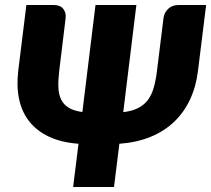

<svg xmlns="http://www.w3.org/2000/svg" viewBox="-20 -748 844 768"><path d="M804.5 -728 772 -465.5Q764.5 -402.5 740.5 -350.8Q716.5 -299 676.8 -261Q637 -223 582 -200.5Q527 -178 457.5 -173L436 0H272.5L294 -173Q225.5 -178 176.5 -201Q127.5 -224 97.5 -261.8Q67.5 -299.5 56.5 -351Q45.5 -402.5 53 -465.5L85.5 -728H195Q220.5 -728 232.8 -712.8Q245 -697.5 242.5 -675.5L217 -465.5Q212.5 -428 213.5 -399Q214.5 -370 224.8 -349.5Q235 -329 255.2 -316.8Q275.5 -304.5 309.5 -300L362 -728H525.5L473 -299.5Q508.5 -303.5 532.5 -315.8Q556.5 -328 571.8 -348.5Q587 -369 595.2 -398.2Q603.5 -427.5 608 -465.5L634 -675.5Q636.5 -697.5 652.8 -712.8Q669 -728 694.5 -728Z"/></svg>

Font: Lato ExtraBold
Style: Italic
Weight: 800
Italic angle: -7°
Designer: Lukasz Dziedzic with Adam Twardoch and Botio Nikoltchev
Foundry: tyPoland Lukasz Dziedzic
Version: Version 2.015; 2015-08-06; http://www.latofonts.com/